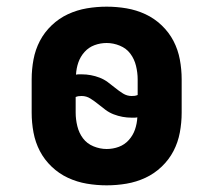

<svg xmlns="http://www.w3.org/2000/svg" viewBox="-20 -548 640 576"><path d="M300 8Q270 8 240.5 3Q211 -2 184 -14.5Q157 -27 135 -48Q113 -69 99.5 -95Q86 -121 80.5 -150.5Q75 -180 75 -210V-310Q75 -340 80.5 -369.5Q86 -399 99.5 -425Q113 -451 135 -472Q157 -493 184 -505.5Q211 -518 240.5 -523Q270 -528 300 -528Q330 -528 359.5 -523Q389 -518 416 -505.5Q443 -493 465 -472Q487 -451 500.5 -425Q514 -399 519.5 -369.5Q525 -340 525 -310V-210Q525 -180 519.5 -150.5Q514 -121 500.5 -95Q487 -69 465 -48Q443 -27 416 -14.5Q389 -2 359.5 3Q330 8 300 8ZM375 -260Q380 -260 384 -260.5Q388 -261 393 -263V-310Q393 -330 388 -350.5Q383 -371 371 -387Q359 -403 339.5 -411Q320 -419 300 -419Q281 -419 263.5 -412.5Q246 -406 233.5 -392Q221 -378 215 -360.5Q209 -343 208 -324Q212 -325 216 -325Q220 -325 225 -325Q239 -325 252.5 -322.5Q266 -320 279 -315Q292 -310 303.5 -301.5Q315 -293 326 -284Q337 -275 349 -267.5Q361 -260 375 -260ZM300 -101Q319 -101 336.5 -107.5Q354 -114 366.5 -128Q379 -142 385 -159.5Q391 -177 392 -196Q388 -195 384 -195Q380 -195 375 -195Q361 -195 347.5 -197.5Q334 -200 321 -205Q308 -210 296.5 -218.5Q285 -227 274 -236Q263 -245 251 -252.5Q239 -260 225 -260Q220 -260 216 -259.5Q212 -259 207 -257V-210Q207 -190 212 -169.5Q217 -149 229 -133Q241 -117 260.5 -109Q280 -101 300 -101Z"/></svg>

Font: Iosevka Etoile Heavy
Style: Regular
Weight: 900
Designer: Belleve Invis
Foundry: Belleve Invis
Version: Version 22.1.2; ttfautohint (v1.8.4)